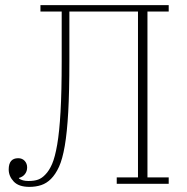

<svg xmlns="http://www.w3.org/2000/svg" viewBox="-20 -718 730 750"><path d="M95 12Q53 12 33.5 -9Q14 -30 14 -56Q14 -100 51 -100Q67 -100 76.5 -89.5Q86 -79 86 -64Q86 -49 77.5 -38Q69 -27 54 -23V-21Q67 -11 91 -11Q114 -11 129 -16.5Q144 -22 157 -36Q172 -51 183.5 -77.5Q195 -104 203.5 -153.5Q212 -203 216.5 -281.5Q221 -360 221 -479V-673H138V-698H639V-673H556V-25H639V0H436V-25H519V-673H251V-480Q251 -360 246.5 -280Q242 -200 233 -148Q224 -96 210.5 -66.5Q197 -37 179 -19Q162 -2 141 5Q120 12 95 12Z"/></svg>

Font: IBM Plex Serif ExtLt
Style: Regular
Weight: 200
Designer: Mike Abbink, Paul van der Laan, Pieter van Rosmalen
Foundry: Bold Monday
Version: Version 3.001